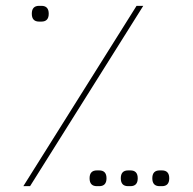

<svg xmlns="http://www.w3.org/2000/svg" viewBox="-20 -638 660 658"><path d="M448 -618H471L83 0H60ZM89 -591Q89 -618 114 -618H122Q147 -618 147 -591Q147 -564 122 -564H114Q89 -564 89 -591ZM287 -27Q287 -54 312 -54H320Q345 -54 345 -27Q345 0 320 0H312Q287 0 287 -27ZM502 -27Q502 -54 527 -54H535Q560 -54 560 -27Q560 0 535 0H527Q502 0 502 -27ZM394 -27Q394 -54 419 -54H427Q452 -54 452 -27Q452 0 427 0H419Q394 0 394 -27Z"/></svg>

Font: IBM Plex Sans Arabic Thin
Style: Regular
Weight: 100
Designer: Mike Abbink, Paul van der Laan, Pieter van Rosmalen, Wael Morcos, Khajak Apelian
Foundry: Bold Monday
Version: Version 1.101